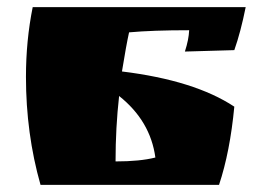

<svg xmlns="http://www.w3.org/2000/svg" viewBox="-20 -520 746 540"><path d="M305 -66Q374 -66 417 -77Q403 -180 315 -250Q305 -161 305 -66ZM53 -304Q53 -406 72 -500H671Q657 -430 639 -379Q615 -378 569.5 -377Q524 -376 500 -375Q511 -409 512 -435Q409 -435 343 -429Q335 -393 323 -319Q527 -294 639 -220Q627 -93 596 0H94Q53 -144 53 -304Z"/></svg>

Font: Ruslan Display
Style: Regular
Weight: 400
Version: Version 1.000